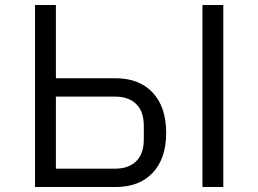

<svg xmlns="http://www.w3.org/2000/svg" viewBox="-20 -753 1040 773"><path d="M121 0V-733H205V-438H444Q541 -438 595 -380Q649 -322 649 -218Q649 -115 595 -57.5Q541 0 444 0ZM879 0H795V-733H879ZM444 -74Q498 -74 528.5 -104Q559 -134 559 -192V-246Q559 -304 528.5 -334Q498 -364 444 -364H205V-74Z"/></svg>

Font: IBM Plex Sans JP
Style: Regular
Weight: 400
Designer: Mike Abbink; Paul van der Laan; Pieter van Rosmalen; Wujin Sim; Yejin Wi; Jinhee Kim; Boomi Park; Yona Kim; Kichan Ma
Foundry: Sandoll Inc.
Version: Version 1.001